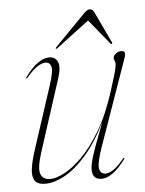

<svg xmlns="http://www.w3.org/2000/svg" viewBox="-47 -627 510 673"><g transform="rotate(-5 208.0 -290.0)"><path d="M369 -58.5Q370.5 -57 368 -54Q344 -22 323 -7.2Q302 7.5 284 7.5Q251.5 7.5 251.5 -27.5Q251.5 -46 261.8 -77.8Q272 -109.5 284.5 -141.2Q297 -173 303.5 -191.5Q268 -119.5 229.2 -75.8Q190.5 -32 153.5 -12.2Q116.5 7.5 86.5 7.5Q57.5 7.5 48.2 -8.2Q39 -24 43.2 -51.2Q47.5 -78.5 58.5 -112.5L131 -334.5Q147.5 -385 142.5 -400.2Q137.5 -415.5 123 -415.5Q112 -415.5 95.8 -406Q79.5 -396.5 56 -368.5Q53.5 -365 51.5 -366.5Q50 -368 52.5 -371Q76.5 -403.5 97.5 -418Q118.5 -432.5 136.5 -432.5Q158.5 -432.5 167 -414.2Q175.5 -396 163 -357.5L81.5 -105.5Q63 -48.5 71 -28Q79 -7.5 105 -7.5Q124 -7.5 153.5 -22.5Q183 -37.5 216.8 -71Q250.5 -104.5 283.2 -159.2Q316 -214 341.5 -293.5Q353.5 -330.5 359 -349.8Q364.5 -369 366 -377.5Q367.5 -386 367.5 -391.5Q367.5 -397.5 365 -401Q362.5 -404.5 362.5 -410.5Q362.5 -418 371.2 -425.2Q380 -432.5 390.5 -432.5Q402 -432.5 403.2 -425Q404.5 -417.5 399.5 -404.5L294.5 -106.5Q273.5 -47 277.8 -28.2Q282 -9.5 299 -9.5Q310.5 -9.5 326 -19.2Q341.5 -29 364.5 -56.5Q367.5 -60 369 -58.5ZM361 -460.5Q359.5 -459 355.5 -462.5L284.5 -549.5L169.5 -462.5Q164.5 -459 163 -460.5Q162.5 -462 166 -466.5L272.5 -575.5Q284.5 -588 294 -588Q303.5 -588 309.5 -575.5L361 -466.5Q363.5 -462 361 -460.5Z"/></g></svg>

Font: Fraunces 144pt Thin
Style: Italic
Weight: 100
Italic angle: -16°
Version: Version 1.000;[b76b70a41]